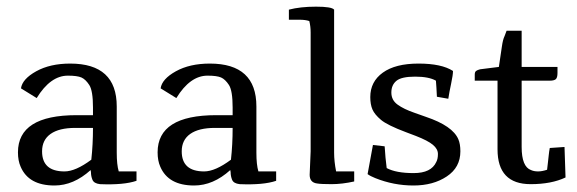

<svg xmlns="http://www.w3.org/2000/svg" viewBox="-20 -557 1757 585"><path d="M108.2 -95.9Q108.2 -34.7 176.5 -34.7Q210.2 -34.7 258.2 -70.4Q263.3 -116.3 263.3 -167.3H209.2Q160.2 -167.3 134.2 -149Q108.2 -130.6 108.2 -95.9ZM335.7 -91.8Q335.7 -55.1 341.8 -34.7H395.9V-6.1Q357.1 7.1 284.7 4.1Q266.3 2 261.7 -9.2Q257.1 -20.4 257.1 -32.7L256.1 -38.8Q204.1 8.2 145.9 8.2Q67.3 8.2 42.9 -49Q34.7 -67.3 34.7 -92.9Q34.7 -206.1 213.3 -206.1H263.3V-229.6Q263.3 -280.6 252 -298Q240.8 -315.3 228.1 -320.9Q215.3 -326.5 186.7 -326.5Q133.7 -326.5 91.8 -258.2L43.9 -287.8Q48 -316.3 90.3 -339.8Q132.7 -363.3 193.9 -363.3Q335.7 -363.3 335.7 -232.7Z M533.7 -95.9Q533.7 -34.7 602 -34.7Q635.7 -34.7 683.7 -70.4Q688.8 -116.3 688.8 -167.3H634.7Q585.7 -167.3 559.7 -149Q533.7 -130.6 533.7 -95.9ZM761.2 -91.8Q761.2 -55.1 767.3 -34.7H821.4V-6.1Q782.7 7.1 710.2 4.1Q691.8 2 687.2 -9.2Q682.7 -20.4 682.7 -32.7L681.6 -38.8Q629.6 8.2 571.4 8.2Q492.9 8.2 468.4 -49Q460.2 -67.3 460.2 -92.9Q460.2 -206.1 638.8 -206.1H688.8V-229.6Q688.8 -280.6 677.6 -298Q666.3 -315.3 653.6 -320.9Q640.8 -326.5 612.2 -326.5Q559.2 -326.5 517.3 -258.2L469.4 -287.8Q473.5 -316.3 515.8 -339.8Q558.2 -363.3 619.4 -363.3Q761.2 -363.3 761.2 -232.7Z M923.5 -24.5 926.5 -95.9V-458.2Q926.5 -476.5 922.4 -492.9Q910.2 -496.9 892.9 -496.9H860.2V-527.6Q894.9 -536.7 942.9 -536.7Q990.8 -536.7 998 -527.6V-91.8Q998 -65.3 1004.1 -34.7H1059.2V-4.1Q1022.4 4.1 990.3 4.1Q958.2 4.1 945.9 2Q923.5 -1 923.5 -24.5Z M1360.2 -340.8Q1360.2 -328.6 1354.6 -302.6Q1349 -276.5 1345.9 -256.1L1311.2 -262.2Q1310.2 -277.6 1309.7 -290.3Q1309.2 -303.1 1308.2 -311.2Q1286.7 -323.5 1244.9 -323.5Q1203.1 -323.5 1187.8 -310.7Q1172.4 -298 1172.4 -275Q1172.4 -252 1191.3 -238.3Q1210.2 -224.5 1242.9 -213.3L1277.6 -201Q1359.2 -173.5 1376.5 -132.7Q1382.7 -118.4 1382.7 -95.9Q1382.7 -46.9 1341.3 -19.4Q1300 8.2 1239.8 8.2Q1179.6 8.2 1123.5 -14.3Q1108.2 -20.4 1100 -26.5L1116.3 -115.3L1152 -111.2Q1154.1 -75.5 1158.2 -44.9Q1186.7 -29.6 1240.3 -29.6Q1293.9 -29.6 1309.2 -63.3Q1314.3 -72.4 1314.3 -87.8Q1314.3 -103.1 1299 -115.8Q1283.7 -128.6 1246.9 -142.9L1217.3 -154.1Q1160.2 -175.5 1140.8 -191.8Q1121.4 -208.2 1114.8 -223.5Q1108.2 -238.8 1108.2 -261.2Q1108.2 -308.2 1146.4 -335.7Q1184.7 -363.3 1255.1 -363.3Q1325.5 -363.3 1360.2 -340.8Z M1596.9 4.1Q1495.9 4.1 1495.9 -102V-311.2H1426.5V-329.6Q1426.5 -337.8 1430.6 -340.8Q1434.7 -343.9 1442.9 -345.9L1500 -353.1L1509.2 -415.3Q1512.2 -436.7 1517.3 -446.9L1523.5 -463.3H1569.4V-353.1H1678.6V-334.7Q1678.6 -320.4 1673.5 -315.8Q1668.4 -311.2 1655.1 -311.2H1569.4V-109.2Q1569.4 -49 1598 -38.8Q1607.1 -34.7 1619.4 -34.7Q1631.6 -34.7 1646.9 -39.8Q1648 -51 1649.5 -62.2Q1651 -73.5 1652 -84.7Q1653.1 -95.9 1655.1 -106.1L1700 -109.2L1703.1 -16.3Q1660.2 4.1 1596.9 4.1Z"/></svg>

Font: Suravaram
Style: Regular
Weight: 400
Designer: Purushoth Kumar Guthula
Foundry: SiliconAndhra, USA.
Version: Version 1.0.4; ttfautohint (v1.2.42-39fb)